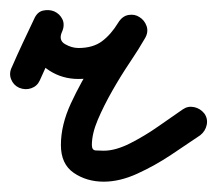

<svg xmlns="http://www.w3.org/2000/svg" viewBox="-30 -314 422 372"><path d="M47 -158Q42 -147 30.5 -143Q19 -139 7 -144Q-4 -149 -8.5 -160.5Q-13 -172 -7 -184Q3 -207 14 -230.5Q25 -254 36 -277Q42 -291 53.5 -293.5Q65 -296 75 -292Q86 -287 91 -276.5Q96 -266 90 -252Q83 -236 96 -228.5Q109 -221 122 -221Q150 -221 167.5 -234Q185 -247 199 -270Q207 -283 219 -285Q231 -287 240 -281Q250 -275 254 -263.5Q258 -252 251 -240Q239 -219 221.5 -193Q204 -167 187.5 -138Q171 -109 159.5 -82Q148 -55 148 -33Q148 -23 155.5 -22.5Q163 -22 171 -22Q194 -22 222.5 -36.5Q251 -51 278 -70Q305 -89 324 -102Q324 -102 324 -102Q324 -102 324 -102Q334 -109 346 -106.5Q358 -104 366 -94Q373 -84 370.5 -72Q368 -60 358 -52Q333 -35 301.5 -14Q270 7 236 22.5Q202 38 171 38Q138 38 113 21Q88 4 88 -33Q88 -72 107.5 -114Q127 -156 153 -196.5Q179 -237 199 -270Q207 -283 219 -285Q231 -287 240 -281Q250 -275 254 -263.5Q258 -252 251 -240Q228 -202 197 -181.5Q166 -161 122 -161Q91 -161 66 -177Q41 -193 31.5 -219.5Q22 -246 36 -277Q42 -290 53.5 -293Q65 -296 75 -291Q86 -287 91 -276Q96 -265 90 -252Q79 -229 68.5 -205.5Q58 -182 47 -158Q47 -158 47 -158Q47 -158 47 -158Z"/></svg>

Font: FRB American Cursive Guidelines
Style: Bold Italic
Weight: 700
Italic angle: -25°
Version: Version 2.0;Modular Font Editor K font №1